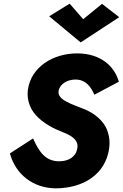

<svg xmlns="http://www.w3.org/2000/svg" viewBox="-20 -1008 672 1050"><path d="M435 -903 361 -988 249 -919 421 -776 632 -914 538 -987ZM161 -251 34 -169C66 -54 160 20 283 22C436 22 557 -55 577 -196C578 -207 579 -217 579 -228C579 -251 574 -275 565 -299C546 -346 499 -389 436 -413C407 -425 370 -437 342 -453C313 -468 300 -486 300 -503C300 -507 300 -510 301 -513C309 -551 350 -573 393 -573C446 -573 476 -537 496 -490L630 -561C606 -647 529 -716 402 -716C269 -716 151 -641 133 -520C132 -511 131 -502 131 -493C131 -465 138 -439 151 -414C176 -365 233 -326 284 -302C305 -293 325 -285 345 -276C384 -258 404 -236 404 -209C404 -204 403 -199 402 -194C394 -149 354 -126 303 -126C229 -126 193 -178 161 -251Z"/></svg>

Font: Jost
Style: Bold Italic
Weight: 700
Italic angle: -5°
Version: Version 3.710